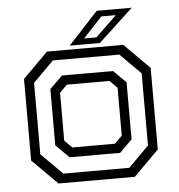

<svg xmlns="http://www.w3.org/2000/svg" viewBox="-50 -736 729 783"><g transform="rotate(-5 314.0 -344.0)"><path d="M158 0 55 -103V-437L158 -540H470.5L573.5 -437V-103L470.5 0ZM181 -38.5H451L535 -122.5V-418L451 -502H179L94.5 -417.5V-125ZM212.5 -102.5 158.5 -156V-386.5L210.5 -437.5H419.5L470.5 -387V-153.5L419.5 -102.5ZM227 -141.5H401.5L432 -172V-368L401.5 -398.5H227L196.5 -368V-172ZM252.5 -556 374.5 -688H518L376 -556ZM313.5 -580H364L450.5 -663.5H391.5Z"/></g></svg>

Font: Tourney
Style: Regular
Weight: 400
Designer: Tyler Finck
Foundry: Etcetera Type Co
Version: Version 1.015